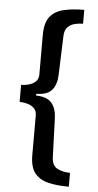

<svg xmlns="http://www.w3.org/2000/svg" viewBox="-60 -771 496 967"><g transform="rotate(5 188.0 -288.0)"><path d="M326 159Q266 159 222 148.5Q178 138 153.5 107.5Q129 77 129 17V-185Q129 -207 116 -220Q103 -233 82.5 -239Q62 -245 42 -245V-331Q62 -331 82.5 -337Q103 -343 116 -356Q129 -369 129 -391V-593Q129 -653 153.5 -683.5Q178 -714 222 -724.5Q266 -735 326 -735V-665Q304 -665 283 -659.5Q262 -654 248 -639Q234 -624 233 -596L226 -400Q225 -350 201.5 -321.5Q178 -293 122 -293V-284Q178 -283 201.5 -254.5Q225 -226 226 -176L233 20Q235 62 263.5 75.5Q292 89 326 89Z"/></g></svg>

Font: Archivo SemiCondensed SemiBold
Style: Regular
Weight: 600
Width: 4
Designer: Hector Gatti
Foundry: Omnibus-Type
Version: Version 2.001; ttfautohint (v1.8.3)